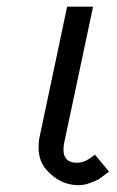

<svg xmlns="http://www.w3.org/2000/svg" viewBox="-20 -544 345 564"><path d="M177.2 -524.4H253.4L168.9 -126Q166.5 -115.7 166.5 -104Q166.5 -65.9 206.1 -65.9L219.2 -67.4L231 -71.3L241.2 -77.1L250 -83L258.8 -89.8L300.3 -40Q276.9 -22 271 -18.1Q265.1 -14.2 246.3 -7.1Q227.5 0 210.9 0Q156.7 0 116.7 -44.9Q93.3 -70.8 93.3 -110.8Q93.3 -128.9 96.2 -141.1Z"/></svg>

Font: Tuffy
Style: Italic
Weight: 400
Italic angle: -12°
Designer: Thatcher Ulrich, Karoly Barta and Michael Everson
Version: Version 001.271